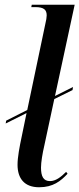

<svg xmlns="http://www.w3.org/2000/svg" viewBox="-20 -780 335 810"><path d="M145 10C204 10 236 -16 265 -47L259 -55C237 -33 215 -16 191 -16C163 -16 153 -36 153 -73C153 -95 159 -132 167 -166L209 -362L286 -400L288 -413L212 -375L295 -760H114L112 -750H129C166 -750 177 -738 177 -715C177 -708 175 -693 171 -678L95 -316L6 -271L4 -259L92 -303L72 -206C62 -159 54 -116 54 -85C54 -27 83 10 145 10Z"/></svg>

Font: Noto Serif Display Condensed Medium
Style: Italic
Weight: 500
Width: 3
Italic angle: -12°
Designer: Monotype Design Team
Foundry: Monotype Imaging Inc.
Version: Version 2.009